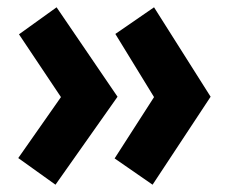

<svg xmlns="http://www.w3.org/2000/svg" viewBox="-20 -562 637 526"><path d="M402 -296 296 -469 402 -542 557 -297 398 -56 294 -128ZM147 -296 32 -468 135 -542 302 -297 132 -56 30 -129Z"/></svg>

Font: Yaldevi ExtraLight
Style: Regular
Weight: 200
Designer: Sol Matas, Rajitha Manaperi, Kosala Senevirathne
Foundry: Mooniak
Version: Version 1.100